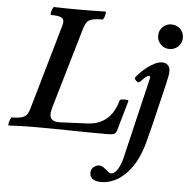

<svg xmlns="http://www.w3.org/2000/svg" viewBox="-73 -728 1039 1058"><g transform="rotate(5 446.5 -199.0)"><path d="M-9 4Q-13 4 -11 -7.5Q-9 -19 -4 -30.5Q1 -42 5 -42Q43 -42 61.5 -48.5Q80 -55 88 -67Q96 -79 101 -96L236 -565Q242 -584 240.5 -597Q239 -610 223.5 -616.5Q208 -623 170 -623Q166 -623 168 -634Q170 -645 174.5 -656.5Q179 -668 183 -668Q218 -667 254 -666.5Q290 -666 325 -666Q361 -666 396.5 -666.5Q432 -667 467 -668Q471 -668 469.5 -656.5Q468 -645 463.5 -634Q459 -623 455 -623Q415 -623 395 -616.5Q375 -610 367 -597Q359 -584 353 -565L222 -118Q219 -107 217 -96.5Q215 -86 215 -78Q215 -57 228.5 -47.5Q242 -38 269 -38L423 -45Q486 -48 527.5 -83Q569 -118 588 -187Q590 -192 602.5 -193.5Q615 -195 626.5 -193.5Q638 -192 636 -187L589 -23Q585 -7 574.5 -1.5Q564 4 537 4Q437 4 336 2Q235 0 134 0Q99 0 63 1Q27 2 -9 4ZM526 270Q495 270 478.5 258.5Q462 247 462 225Q462 203 477.5 191.5Q493 180 506 180Q519 180 527 185Q535 190 545 199Q555 208 562.5 213Q570 218 574 218Q590 218 603 202.5Q616 187 624.5 165.5Q633 144 637 127L742 -316Q743 -321 743.5 -324Q744 -327 744 -329Q744 -336 736 -336Q729 -336 718 -326Q707 -316 688 -297Q684 -293 676 -297.5Q668 -302 663.5 -309.5Q659 -317 662 -321Q673 -335 689.5 -351.5Q706 -368 725.5 -382.5Q745 -397 765 -406.5Q785 -416 803 -416Q823 -416 835 -404.5Q847 -393 847 -371Q847 -360 844.5 -344.5Q842 -329 836 -304L780 -70Q767 -16 754 31.5Q741 79 721.5 120.5Q702 162 670 198Q635 237 598 253.5Q561 270 526 270ZM836 -493Q808 -493 788 -513Q768 -533 768 -561Q768 -590 788 -609.5Q808 -629 836 -629Q865 -629 885 -609.5Q905 -590 905 -561Q905 -533 885 -513Q865 -493 836 -493Z"/></g></svg>

Font: Junicode VF
Style: Italic
Weight: 400
Italic angle: -11°
Designer: Peter S. Baker
Version: Version 2.209